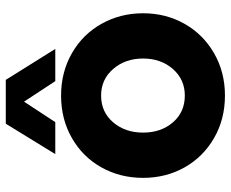

<svg xmlns="http://www.w3.org/2000/svg" viewBox="-87 -703 797 663"><g transform="rotate(-90 311.5 -371.5)"><path d="M215.8 -750H367.2L474.1 -579.1H362.8L292 -687L221.2 -579.1H110.8ZM313 6.8Q231.4 6.8 166.3 -30.8Q101.1 -68.4 64.9 -132.8Q28.8 -197.3 28.8 -275.9Q28.8 -355 64.9 -419.7Q101.1 -484.4 166.3 -521.7Q231.4 -559.1 313 -559.1Q394 -559.1 459.2 -521.7Q524.4 -484.4 560.8 -419.4Q597.2 -354.5 597.2 -275.9Q597.2 -197.3 560.8 -132.8Q524.4 -68.4 459.2 -30.8Q394 6.8 313 6.8ZM313 -131.8Q368.7 -131.8 404.8 -173.1Q440.9 -214.4 440.9 -275.9Q440.9 -337.4 404.8 -379.2Q368.7 -420.9 313 -420.9Q256.3 -420.9 220.7 -379.4Q185.1 -337.9 185.1 -275.9Q185.1 -213.9 220.5 -172.9Q255.9 -131.8 313 -131.8Z"/></g></svg>

Font: Oakes Grotesk Bold
Style: Regular
Weight: 700
Designer: Samuel Oakes
Foundry: Samuel Oakes
Version: Version 1.000;PS 001.000;hotconv 1.0.88;makeotf.lib2.5.64775